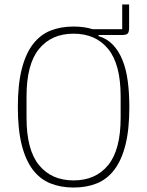

<svg xmlns="http://www.w3.org/2000/svg" viewBox="-20 -829 660 861"><path d="M559 -809V-705Q559 -685 552.5 -678.5Q546 -672 526 -672H422V-667Q460 -656 486.5 -628Q513 -600 529.5 -559Q546 -518 553 -464.5Q560 -411 560 -349Q560 -248 542.5 -179Q525 -110 492.5 -67.5Q460 -25 414 -6.5Q368 12 310 12Q253 12 206.5 -6.5Q160 -25 127.5 -67.5Q95 -110 77.5 -179Q60 -248 60 -349Q60 -450 77.5 -519Q95 -588 127.5 -630.5Q160 -673 206 -691.5Q252 -710 310 -710Q357 -710 396 -698H528V-809ZM310 -20Q409 -20 465 -88.5Q521 -157 521 -301V-397Q521 -541 465 -609.5Q409 -678 310 -678Q211 -678 155 -609.5Q99 -541 99 -397V-301Q99 -157 155 -88.5Q211 -20 310 -20Z"/></svg>

Font: IBM Plex Sans Cond ExtLt
Style: Regular
Weight: 200
Width: 3
Designer: Mike Abbink, Paul van der Laan, Pieter van Rosmalen
Foundry: Bold Monday
Version: Version 1.3